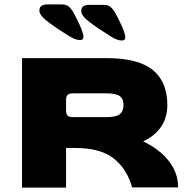

<svg xmlns="http://www.w3.org/2000/svg" viewBox="-20 -852 839 872"><path d="M789 -1H580Q557 -84 497 -132Q437 -180 320 -180H280V0H80V-588H463Q608 -588 674 -534Q740 -480 740 -375Q740 -319 712 -277Q684 -235 630 -210Q660 -196 687 -177Q736 -142 762.5 -97.5Q789 -53 789 -1ZM280 -350Q280 -334 287 -327Q294 -320 310 -320H463Q507 -320 524 -333.5Q541 -347 541 -375Q541 -403 524 -415.5Q507 -428 463 -428H310Q294 -428 287 -421Q280 -414 280 -398ZM343 -670Q325 -670 299 -685Q240 -721 199.5 -751.5Q159 -782 159 -803Q159 -819 168.5 -825.5Q178 -832 198 -832H259Q278 -832 288.5 -825Q299 -818 309 -803Q324 -778 341.5 -739.5Q359 -701 359 -684Q359 -670 343 -670ZM533 -668Q515 -668 489 -683Q430 -719 389.5 -749.5Q349 -780 349 -801Q349 -817 358.5 -823.5Q368 -830 388 -830H449Q468 -830 478.5 -823Q489 -816 499 -801Q514 -776 531.5 -737.5Q549 -699 549 -682Q549 -668 533 -668Z"/></svg>

Font: Dashboard
Style: Regular
Weight: 400
Designer: jaiki
Version: Version 1.000